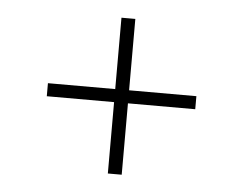

<svg xmlns="http://www.w3.org/2000/svg" viewBox="-37 -615 595 469"><g transform="rotate(5 260.0 -380.0)"><path d="M243 -189V-364H78V-396H243V-571H277V-396H442V-364H277V-189Z"/></g></svg>

Font: Encode Sans Semi Condensed Thin
Style: Regular
Weight: 100
Width: 4
Designer: Multiple Designers
Foundry: Impallari Type
Version: Version 3.000; ttfautohint (v1.8.3) -l 8 -r 50 -G 200 -x 14 